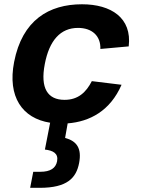

<svg xmlns="http://www.w3.org/2000/svg" viewBox="-20 -566 660 898"><path d="M548.5 -169.5 409.5 -186.5C383 -134.5 345.5 -99 282 -99C203 -99 167.5 -153 189.5 -266.5C210.5 -376.5 262.5 -435.5 345 -435.5C410 -435.5 451.5 -398.5 449.5 -337L582 -349C598 -482.5 499.5 -546 363.5 -546C209 -546 84 -472 46 -276C14.5 -114 83.5 -12.5 214.5 8L190 133.5C228 138 254 151 247 188.5C240.5 220 217 237.5 167.5 237.5H135.5L121 312.5H165.5C294.5 312.5 336.5 266.5 350 196.5C363 128 339.5 94 284.5 79L296.5 11C400 3 495.5 -47.5 548.5 -169.5Z"/></svg>

Font: Monaspace Neon
Style: Bold Italic
Weight: 700
Italic angle: -11°
Designer: Riley Cran & the Lettermatic Team
Foundry: Lettermatic
Version: Version 1.200 (Monaspace Neon)